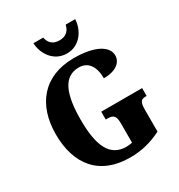

<svg xmlns="http://www.w3.org/2000/svg" viewBox="-216 -1079 1148 1232"><g transform="rotate(-30 358.0 -463.0)"><path d="M371 -771C470 -771 523 -861 525 -936H455C444 -888 414 -868 371 -868C328 -868 298 -888 288 -936H216C218 -861 271 -771 371 -771ZM389 10C472 10 547 -9 622 -47V-205C622 -260 630 -280 668 -280H676V-338H373V-280H389C433 -280 445 -260 445 -209V-67C428 -64 414 -62 402 -62C279 -62 233 -167 233 -358C233 -550 277 -656 390 -656C457 -656 495 -604 495 -515C589 -515 632 -558 632 -606C632 -672 551 -724 392 -724C166 -724 48 -574 48 -358C48 -137 159 10 389 10Z"/></g></svg>

Font: Noto Serif Myanmar Condensed Black
Style: Regular
Weight: 900
Width: 3
Designer: Ben Mitchell and the Monotype Design Team
Foundry: Monotype Imaging Inc.
Version: Version 2.106